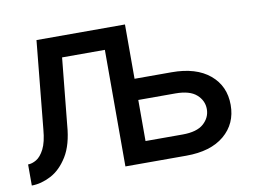

<svg xmlns="http://www.w3.org/2000/svg" viewBox="-62 -598 937 697"><g transform="rotate(-10 406.5 -249.5)"><path d="M676.3 -153.8Q676.3 -122.6 651.4 -100.3Q626.5 -78.1 573.7 -78.1H437V0H573.7Q663.6 0 713.9 -42.2Q764.2 -84.5 764.2 -153.8Q764.2 -223.6 713.9 -265.6Q663.6 -307.6 573.7 -307.6H437V-229.5H573.7Q626.5 -229.5 651.4 -207.3Q676.3 -185.1 676.3 -153.8ZM437 -507.8H110.8L79.1 -184.1Q75.2 -137.7 62.3 -112.5Q49.3 -87.4 33.2 -77.9Q17.1 -68.4 2.4 -68.4V9.3Q37.1 9.3 73 -9.3Q108.9 -27.8 135.3 -70.3Q161.6 -112.8 167 -184.1L191.4 -429.7H349.1V0H437Z"/></g></svg>

Font: Giphurs
Style: Regular
Weight: 400
Version: Version 2.010